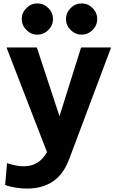

<svg xmlns="http://www.w3.org/2000/svg" viewBox="-20 -845 674 1120"><path d="M10 0ZM628 -568 387 74Q353 170 290 212.5Q227 255 138 255Q106 255 71 249.5Q36 244 10 234L21 107Q78 125 118 125Q163 125 196.5 105Q230 85 254 42L18 -568H195L327 -167L453 -568ZM107 -734Q107 -771 134 -798Q161 -825 198 -825Q235 -825 262 -798Q289 -771 289 -734Q289 -697 262 -670Q235 -643 198 -643Q161 -643 134 -670Q107 -697 107 -734ZM365 -734Q365 -771 392 -798Q419 -825 456 -825Q493 -825 520 -798Q547 -771 547 -734Q547 -697 520 -670Q493 -643 456 -643Q419 -643 392 -670Q365 -697 365 -734Z"/></svg>

Font: Martel Sans Black
Style: Regular
Weight: 900
Designer: Dan Reynolds and Mathieu Réguer
Foundry: Dan Reynolds and Mathieu Réguer
Version: Version 1.002; ttfautohint (v1.1) -l 5 -r 5 -G 72 -x 0 -D la